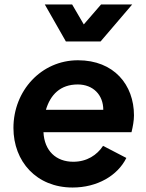

<svg xmlns="http://www.w3.org/2000/svg" viewBox="-20 -825 653 857"><path d="M304 12C414 12 505 -41 544 -120L440 -174C413 -133 368 -103 307 -103C230 -103 178 -152 174 -235H567C573 -260 578 -286 578 -310C578 -446 489 -556 328 -556C164 -556 40 -420 40 -254C40 -104 143 12 304 12ZM180 -805 274 -640H429L570 -805H431L354 -716L302 -805ZM185 -335C205 -402 249 -448 327 -448C396 -448 441 -401 441 -335Z"/></svg>

Font: Mluvka Bold
Style: Italic
Weight: 700
Italic angle: -8°
Designer: Modified by Jiří Krblich, Original typeface by Gumpita Rahayu
Foundry: Gumpita Rahayu & Jiří Krblich
Version: Version 2.000;Glyphs 3.1.1 (3134)